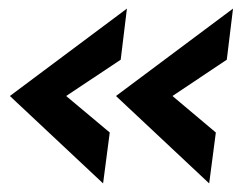

<svg xmlns="http://www.w3.org/2000/svg" viewBox="-20 -476 562 447"><path d="M467 -49 482.5 -167.5 381.5 -252.5 508 -337 522.5 -456 250 -252.5ZM3 -252.5 220 -49 235.5 -167.5 134 -252.5 261 -337 275.5 -456Z"/></svg>

Font: HK Grotesk SemiBold
Style: Italic
Weight: 600
Italic angle: -16°
Designer: Alfredo Marco Pradil
Foundry: Hanken Design Co.
Version: Version 3.001;FEAKit 1.0